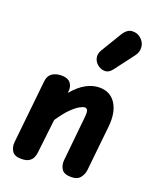

<svg xmlns="http://www.w3.org/2000/svg" viewBox="-166 -1027 931 1127"><g transform="rotate(20 299.5 -463.5)"><path d="M103.5 0Q62.5 0 47 -24.2Q31.5 -48.5 35 -80.5L76.5 -476Q80 -509 103 -525Q126 -541 162.5 -541Q199.5 -541 216.8 -520.8Q234 -500.5 231 -468L230 -457.5Q271.5 -506.5 312.8 -528.8Q354 -551 395 -551Q463.5 -551 497.8 -497Q532 -443 522.5 -353.5L493 -71.5Q490.5 -46 473.2 -23Q456 0 416 0Q371.5 0 356.2 -24.2Q341 -48.5 344.5 -80.5L373 -363Q375.5 -386.5 371 -399.2Q366.5 -412 353.5 -412Q344 -412 323.2 -401Q302.5 -390 273.5 -361.8Q244.5 -333.5 209 -280.5L184.5 -69Q183 -53.5 176.2 -37.5Q169.5 -21.5 152.8 -10.8Q136 0 103.5 0ZM351.5 -664Q328.5 -678 320.2 -704.2Q312 -730.5 328.5 -758L405.5 -885.5Q429.5 -925.5 462.2 -927.2Q495 -929 518 -907.5Q541.5 -886.5 543.8 -856.5Q546 -826.5 527.5 -802L435 -679.5Q416.5 -655 394.8 -653Q373 -651 351.5 -664Z"/></g></svg>

Font: Edu SA Hand
Style: Bold
Weight: 700
Designer: Tina and Corey Anderson, Eben Sorkin, Mirko Velimirovic
Foundry: Google for Education
Version: Version 2.000